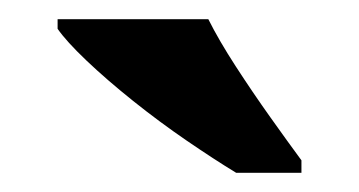

<svg xmlns="http://www.w3.org/2000/svg" viewBox="-20 -786 374 200"><path d="M226 -606Q203 -620 174.5 -639.5Q146 -659 118.5 -681Q91 -703 70 -723Q49 -743 40 -756V-766H197Q208 -744 225.5 -717Q243 -690 261.5 -664Q280 -638 294 -619V-606Z"/></svg>

Font: Noto Serif Khmer
Style: Bold
Weight: 700
Version: Version 2.003